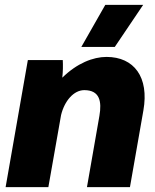

<svg xmlns="http://www.w3.org/2000/svg" viewBox="-20 -766 636 786"><path d="M3 0H178L230 -295C244 -353 282 -397 325 -397C389 -397 397 -350 387 -292L336 0H512L567 -314C591 -450 529 -533 416 -533C361 -533 295 -507 235 -448C238 -474 238 -499 237 -520H94ZM450 -574 566 -746H411L313 -574Z"/></svg>

Font: Fixel Text 20240404 ExtraBold
Style: Italic
Weight: 800
Width: 4
Italic angle: -10°
Designer: AlfaBravo + MacPaw
Foundry: Kyrylo Tkachov, Marchela Mozhyna, Serhii Makarenko, Maria Weinstein, Zakhar Kryvoshyya
Version: Version 1.211;Glyphs 3.2 (3225)